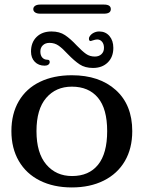

<svg xmlns="http://www.w3.org/2000/svg" viewBox="-20 -812 630 842"><path d="M30 -237Q30 -313 62.5 -368.5Q95 -424 155 -453Q215 -482 295 -482Q416 -482 488 -417Q560 -352 560 -237Q560 -161 527.5 -105.5Q495 -50 435 -20Q375 10 295 10Q215 10 155 -20Q95 -50 62.5 -106Q30 -162 30 -237ZM450 -237Q450 -335 409.5 -383.5Q369 -432 295 -432Q225 -432 182.5 -382.5Q140 -333 140 -237Q140 -141 183 -90.5Q226 -40 296 -40Q370 -40 410 -89.5Q450 -139 450 -237ZM277 -575Q255 -599 237.5 -611.5Q220 -624 197 -624Q179 -624 168 -613.5Q157 -603 157 -586Q157 -569 165.5 -559.5Q174 -550 188 -550Q198 -550 198 -540Q198 -533 192 -528.5Q186 -524 176 -524Q149 -524 132.5 -541Q116 -558 116 -586Q116 -626 140.5 -650Q165 -674 206 -674Q241 -674 265 -658Q289 -642 317 -612Q341 -587 357.5 -575.5Q374 -564 396 -564Q414 -564 425 -574.5Q436 -585 436 -602Q436 -619 427.5 -629Q419 -639 406 -639Q399 -639 384 -634L378 -632Q370 -632 370 -642Q370 -648 373 -652Q379 -662 390.5 -668Q402 -674 415 -674Q443 -674 460 -654Q477 -634 477 -602Q477 -562 452.5 -538Q428 -514 388 -514Q353 -514 329.5 -529.5Q306 -545 277 -575ZM126 -772Q126 -781 134 -786.5Q142 -792 157 -792H436Q451 -792 458.5 -787Q466 -782 466 -772Q466 -762 458.5 -757Q451 -752 436 -752H157Q142 -752 134 -757.5Q126 -763 126 -772Z"/></svg>

Font: Raigarh
Style: Regular
Weight: 400
Designer: jaikishan Patel
Foundry: MagicType
Version: Version 1.000;FEAKit 1.0